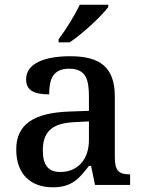

<svg xmlns="http://www.w3.org/2000/svg" viewBox="-20 -786 613 816"><path d="M229 -619V-606H276C331 -642 415 -721 440 -756V-766H319C298 -721 258 -657 229 -619ZM204 10C285 10 316 -26 358 -81H367L384 0H533V-45H530C485 -45 468 -61 468 -117V-375C468 -501 405 -547 278 -547C175 -547 91 -519 91 -449C91 -402 124 -385 189 -385C189 -448 204 -494 274 -494C348 -494 358 -444 358 -373V-315L276 -312C123 -307 49 -257 49 -151C49 -41 115 10 204 10ZM236 -55C185 -55 162 -85 162 -146C162 -222 196 -263 299 -267L358 -270V-191C358 -108 310 -55 236 -55Z"/></svg>

Font: Noto Serif Vithkuqi Medium
Style: Regular
Weight: 500
Version: Version 1.005